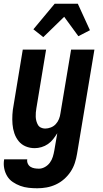

<svg xmlns="http://www.w3.org/2000/svg" viewBox="-34 -786 554 1029"><path d="M166 223Q143 223 119.5 220.5Q96 218 74.5 210Q53 202 34.5 189.5Q16 177 4.5 158Q-7 139 -11.5 116Q-16 93 -12 70V68H112Q110 80 115 91Q120 102 129.5 108Q139 114 151 116Q163 118 175 118Q191 118 207 109Q223 100 233.5 85.5Q244 71 249 54.5Q254 38 257 21L273 -72Q263 -56 251 -40.5Q239 -25 223 -14Q207 -3 188.5 2.5Q170 8 152 8Q126 8 103.5 -1.5Q81 -11 66 -29.5Q51 -48 43 -71.5Q35 -95 33 -120.5Q31 -146 32.5 -172Q34 -198 39 -223L88 -520H213L161 -206Q159 -195 158 -183Q157 -171 157.5 -159.5Q158 -148 161 -137Q164 -126 169.5 -116.5Q175 -107 185.5 -102Q196 -97 208 -97Q223 -97 238.5 -103Q254 -109 265 -121Q276 -133 282 -148Q288 -163 290 -179L347 -520H472L379 38Q375 63 367 87.5Q359 112 344.5 134Q330 156 309.5 174Q289 192 265 203Q241 214 216 218.5Q191 223 166 223ZM198 -587 145 -629 259 -766H383L448 -624L386 -592L310 -696Z"/></svg>

Font: Iosevka Term Curly Extrabold
Style: Italic
Weight: 800
Italic angle: -9°
Designer: Belleve Invis
Foundry: Belleve Invis
Version: Version 32.3.0